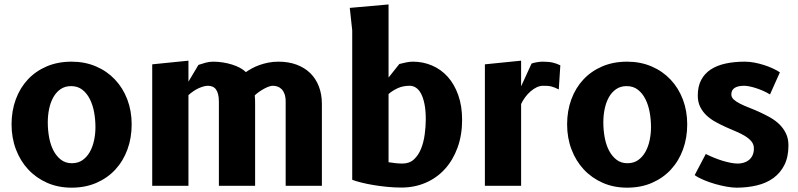

<svg xmlns="http://www.w3.org/2000/svg" viewBox="-20 -836 3590 864"><path d="M302 8.5Q242 8.5 192.5 -13.2Q143 -35 107.2 -73.2Q71.5 -111.5 51.8 -163.5Q32 -215.5 32 -276.5Q32 -337 51 -388.8Q70 -440.5 105.2 -478.2Q140.5 -516 190.2 -537.2Q240 -558.5 302 -558.5Q362 -558.5 411.8 -537.2Q461.5 -516 497.2 -478.2Q533 -440.5 552.8 -388.8Q572.5 -337 572.5 -276.5Q572.5 -215.5 553.5 -163.5Q534.5 -111.5 499.2 -73.2Q464 -35 414 -13.2Q364 8.5 302 8.5ZM409.5 -264Q409.5 -298 403.5 -331Q397.5 -364 384.2 -390.2Q371 -416.5 350.2 -432.5Q329.5 -448.5 300 -448.5Q272.5 -448.5 252.5 -434.8Q232.5 -421 219.8 -398Q207 -375 201 -345.8Q195 -316.5 195 -285.5Q195 -251 201 -218Q207 -185 220.2 -159.2Q233.5 -133.5 254 -117.5Q274.5 -101.5 303.5 -101.5Q331 -101.5 351 -115.2Q371 -129 384 -152Q397 -175 403.2 -204Q409.5 -233 409.5 -264Z M828 0H665V-546.5L828 -563V-468.5L873 -544Q889 -549.5 905.8 -554Q922.5 -558.5 940 -558.5Q961.5 -558.5 983.2 -555Q1005 -551.5 1024.2 -545.5Q1043.5 -539.5 1059.8 -530.8Q1076 -522 1086.5 -511.5Q1098 -519.5 1113.2 -528Q1128.5 -536.5 1147.2 -543.2Q1166 -550 1187.5 -554.2Q1209 -558.5 1233 -558.5Q1278.5 -558.5 1314.8 -545Q1351 -531.5 1376.2 -506.8Q1401.5 -482 1415 -446.8Q1428.5 -411.5 1428.5 -368V0H1265.5V-378.5Q1265.5 -399 1260.5 -412.8Q1255.5 -426.5 1247.2 -434.8Q1239 -443 1228.8 -446.5Q1218.5 -450 1207.5 -450Q1200.5 -450 1191 -446.8Q1181.5 -443.5 1170.5 -437.8Q1159.5 -432 1148 -424.2Q1136.5 -416.5 1126.5 -407Q1127.5 -395 1127.8 -386.2Q1128 -377.5 1128 -363.5V0H965V-378.5Q965 -399 961.2 -412.8Q957.5 -426.5 951 -434.8Q944.5 -443 935.2 -446.5Q926 -450 915 -450Q906.5 -450 895.8 -447Q885 -444 873.5 -438.8Q862 -433.5 850.2 -425.5Q838.5 -417.5 828 -408Z M1728.5 -106Q1743 -103.5 1759.5 -101.8Q1776 -100 1791 -100Q1822.5 -100 1842.8 -118.8Q1863 -137.5 1874.8 -166.8Q1886.5 -196 1891.2 -231.2Q1896 -266.5 1896 -299Q1896 -340 1890 -368.8Q1884 -397.5 1874.2 -415.5Q1864.5 -433.5 1851.2 -441.8Q1838 -450 1824 -450Q1793.5 -450 1770.5 -439.5Q1747.5 -429 1728.5 -413ZM1565 -699 1554 -800.5 1728.5 -816V-487L1777 -548Q1791.5 -552 1807.8 -555.2Q1824 -558.5 1838 -558.5Q1884 -558.5 1924.2 -541.2Q1964.5 -524 1994.5 -490.8Q2024.5 -457.5 2042 -408.5Q2059.5 -359.5 2059.5 -296.5Q2059.5 -228 2039 -171.8Q2018.5 -115.5 1982.2 -75.5Q1946 -35.5 1895.8 -13.8Q1845.5 8 1786.5 8Q1754.5 8 1721.8 4.8Q1689 1.5 1659.2 -3.5Q1629.5 -8.5 1604.8 -14.8Q1580 -21 1565 -27Z M2494.5 -433.5Q2484.5 -438.5 2476.5 -441.8Q2468.5 -445 2460.5 -447Q2452.5 -449 2443.8 -449.5Q2435 -450 2423.5 -450Q2409.5 -450 2395.2 -443.2Q2381 -436.5 2367.8 -425Q2354.5 -413.5 2343.5 -398.8Q2332.5 -384 2325 -368V0H2162V-546.5L2325 -563V-447.5L2372 -550Q2380 -553 2394.8 -555.8Q2409.5 -558.5 2422.5 -558.5Q2450 -558.5 2467.8 -554.2Q2485.5 -550 2501.5 -542Z M2802 8.5Q2742 8.5 2692.5 -13.2Q2643 -35 2607.2 -73.2Q2571.5 -111.5 2551.8 -163.5Q2532 -215.5 2532 -276.5Q2532 -337 2551 -388.8Q2570 -440.5 2605.2 -478.2Q2640.5 -516 2690.2 -537.2Q2740 -558.5 2802 -558.5Q2862 -558.5 2911.8 -537.2Q2961.5 -516 2997.2 -478.2Q3033 -440.5 3052.8 -388.8Q3072.5 -337 3072.5 -276.5Q3072.5 -215.5 3053.5 -163.5Q3034.5 -111.5 2999.2 -73.2Q2964 -35 2914 -13.2Q2864 8.5 2802 8.5ZM2909.5 -264Q2909.5 -298 2903.5 -331Q2897.5 -364 2884.2 -390.2Q2871 -416.5 2850.2 -432.5Q2829.5 -448.5 2800 -448.5Q2772.5 -448.5 2752.5 -434.8Q2732.5 -421 2719.8 -398Q2707 -375 2701 -345.8Q2695 -316.5 2695 -285.5Q2695 -251 2701 -218Q2707 -185 2720.2 -159.2Q2733.5 -133.5 2754 -117.5Q2774.5 -101.5 2803.5 -101.5Q2831 -101.5 2851 -115.2Q2871 -129 2884 -152Q2897 -175 2903.2 -204Q2909.5 -233 2909.5 -264Z M3445 -411Q3429.5 -420.5 3412.8 -427.8Q3396 -435 3380.2 -440Q3364.5 -445 3351 -447.5Q3337.5 -450 3329.5 -450Q3271 -450 3271 -411Q3271 -398 3282 -388Q3293 -378 3311 -369Q3329 -360 3352.2 -351Q3375.5 -342 3399.5 -331Q3423.5 -320 3446.8 -306.8Q3470 -293.5 3488 -275.8Q3506 -258 3517 -235Q3528 -212 3528 -182Q3528 -130 3510 -94Q3492 -58 3460.5 -35Q3429 -12 3386.2 -1.8Q3343.5 8.5 3294.5 8.5Q3275.5 8.5 3250 4Q3224.5 -0.5 3198.2 -8Q3172 -15.5 3147.5 -25.8Q3123 -36 3106 -48L3156 -143Q3174 -134 3193.8 -126Q3213.5 -118 3232.5 -112.2Q3251.5 -106.5 3269 -103.2Q3286.5 -100 3300 -100Q3314 -100 3327.2 -104Q3340.5 -108 3350.5 -116.2Q3360.5 -124.5 3366.5 -137.2Q3372.5 -150 3372.5 -168Q3372.5 -186 3361.8 -199.2Q3351 -212.5 3333.2 -223.5Q3315.5 -234.5 3292.8 -244Q3270 -253.5 3246.2 -264.2Q3222.5 -275 3199.8 -287.5Q3177 -300 3159.2 -316.8Q3141.5 -333.5 3130.8 -355.2Q3120 -377 3120 -406.5Q3120 -447 3135.2 -476Q3150.5 -505 3178.2 -523.2Q3206 -541.5 3245 -550Q3284 -558.5 3331 -558.5Q3353 -558.5 3375.2 -554.2Q3397.5 -550 3418.5 -543.2Q3439.5 -536.5 3457.8 -528Q3476 -519.5 3489.5 -510.5Z"/></svg>

Font: B612
Style: Bold
Weight: 700
Designer: Nicolas Chauveau, Thomas Paillot, Jonathan Favre-Lamarine, Jean-Luc Vinot
Foundry: AIRBUS
Version: Version 1.008